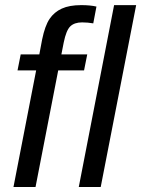

<svg xmlns="http://www.w3.org/2000/svg" viewBox="-20 -745 562 765"><path d="M211.9 -464.4 121.6 0H33.7L124 -464.4H49.8L62.5 -528.3H136.7L147.9 -587.9Q159.2 -642.6 177.5 -669.7Q195.8 -696.8 226.1 -710.7Q256.3 -724.6 303.7 -724.6Q339.8 -724.6 364.3 -718.8L351.6 -651.9L329.6 -654.8L307.1 -655.8Q276.4 -655.8 260 -639.9Q243.7 -624 233.9 -575.7L224.6 -528.3H327.6L314.9 -464.4ZM293.9 0 434.6 -724.6H522.5L381.3 0Z"/></svg>

Font: Liberation Sans
Style: Italic
Weight: 400
Italic angle: -12°
Designer: Steve Matteson
Foundry: Ascender Corporation
Version: Version 2.1.5